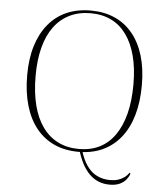

<svg xmlns="http://www.w3.org/2000/svg" viewBox="-59 -776 865 999"><g transform="rotate(5 373.5 -276.0)"><path d="M379 5H393Q407 53 429.5 85Q452 117 483 132Q514 147 551 147Q574 147 592 141.5Q610 136 624.5 125.5Q639 115 649 100L654 105Q649 120 637 135.5Q625 151 603.5 161Q582 171 551 171Q488 171 445.5 129Q403 87 379 5ZM375 -723Q444 -723 499 -699Q554 -675 593 -628Q632 -581 652.5 -513.5Q673 -446 673 -359Q673 -270 652.5 -200.5Q632 -131 593 -83Q554 -35 499 -10Q444 15 375 15Q304 15 248.5 -10Q193 -35 154 -83Q115 -131 94.5 -201Q74 -271 74 -359Q74 -445 94.5 -512Q115 -579 154 -626.5Q193 -674 248.5 -698.5Q304 -723 375 -723ZM375 -709Q314 -709 266 -685.5Q218 -662 185 -617.5Q152 -573 135 -508Q118 -443 118 -360Q118 -273 135 -206.5Q152 -140 185 -94Q218 -48 266 -24Q314 0 375 0Q436 0 483 -23.5Q530 -47 562.5 -93.5Q595 -140 612 -206.5Q629 -273 629 -360Q629 -443 612 -508Q595 -573 562.5 -618Q530 -663 483 -686Q436 -709 375 -709Z"/></g></svg>

Font: Kalnia Thin ExtraLight
Style: Regular
Weight: 250
Version: Version 1.105